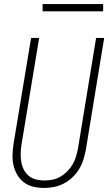

<svg xmlns="http://www.w3.org/2000/svg" viewBox="-20 -923 540 951"><path d="M199 8Q172 8 146 2Q120 -4 99.5 -19Q79 -34 66 -56Q53 -78 47 -103.5Q41 -129 42 -156Q43 -183 47 -210L134 -735H174L86 -204Q83 -183 82.5 -162Q82 -141 85.5 -120.5Q89 -100 98 -82.5Q107 -65 122.5 -52Q138 -39 158.5 -34Q179 -29 200 -29Q220 -29 240 -33Q260 -37 278.5 -47.5Q297 -58 312.5 -73.5Q328 -89 339 -107.5Q350 -126 356 -146Q362 -166 366 -186L456 -735H496L405 -180Q400 -155 392.5 -131Q385 -107 371.5 -85Q358 -63 338.5 -44.5Q319 -26 296 -14Q273 -2 248 3Q223 8 199 8ZM191 -867V-903H491V-867Z"/></svg>

Font: Iosevka Term Curly Extralight
Style: Italic
Weight: 200
Italic angle: -9°
Designer: Belleve Invis
Foundry: Belleve Invis
Version: Version 32.3.0